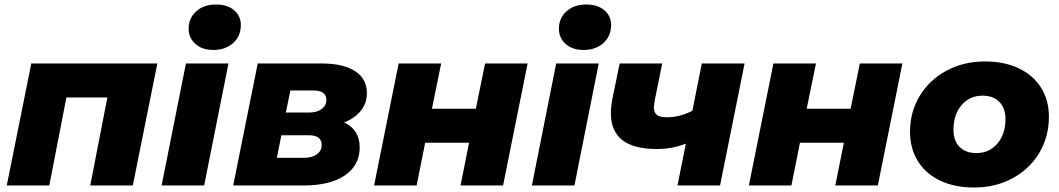

<svg xmlns="http://www.w3.org/2000/svg" viewBox="-20 -824 4704 853"><path d="M679 -542 570 0H381L457 -391H275L199 0H10L119 -542Z M806 -542H995L887 0H698ZM818 -696Q818 -743 851.5 -773.5Q885 -804 940 -804Q990 -804 1020 -778.5Q1050 -753 1050 -713Q1050 -664 1016 -633Q982 -602 927 -602Q878 -602 848 -629Q818 -656 818 -696Z M1578 -169Q1578 -90 1512.5 -45Q1447 0 1328 0H1016L1125 -542H1409Q1505 -542 1557.5 -508Q1610 -474 1610 -410Q1610 -366 1583.5 -332.5Q1557 -299 1509 -280Q1578 -248 1578 -169ZM1250 -324H1354Q1388 -324 1409 -339.5Q1430 -355 1430 -380Q1430 -401 1415.5 -411.5Q1401 -422 1374 -422H1270ZM1409 -180Q1409 -223 1353 -223H1230L1210 -123H1331Q1367 -123 1388 -138.5Q1409 -154 1409 -180Z M1751 -542H1940L1899 -341H2094L2135 -542H2324L2215 0H2026L2064 -190H1869L1831 0H1642Z M2451 -542H2640L2532 0H2343ZM2463 -696Q2463 -743 2496.5 -773.5Q2530 -804 2585 -804Q2635 -804 2665 -778.5Q2695 -753 2695 -713Q2695 -664 2661 -633Q2627 -602 2572 -602Q2523 -602 2493 -629Q2463 -656 2463 -696Z M3288 -542 3179 0H2990L3027 -186Q2968 -162 2897 -162Q2694 -162 2694 -321Q2694 -349 2700 -382L2733 -542H2922L2889 -379Q2885 -355 2885 -348Q2885 -323 2899 -313Q2913 -303 2943 -303Q3000 -303 3056 -332L3098 -542Z M3416 -542H3605L3564 -341H3759L3800 -542H3989L3880 0H3691L3729 -190H3534L3496 0H3307Z M4023 -238Q4023 -327 4066 -398Q4109 -469 4185 -510Q4261 -551 4356 -551Q4442 -551 4506 -520.5Q4570 -490 4605 -434.5Q4640 -379 4640 -305Q4640 -216 4597 -144.5Q4554 -73 4478.5 -32Q4403 9 4307 9Q4221 9 4157 -21.5Q4093 -52 4058 -108Q4023 -164 4023 -238ZM4447 -295Q4447 -343 4420 -371Q4393 -399 4345 -399Q4288 -399 4252 -357Q4216 -315 4216 -247Q4216 -199 4243 -171.5Q4270 -144 4318 -144Q4375 -144 4411 -186Q4447 -228 4447 -295Z"/></svg>

Font: Montserrat Alternates ExtraBold
Style: Italic
Weight: 800
Italic angle: -11.3°
Designer: Julieta Ulanovsky
Foundry: Julieta Ulanovsky
Version: Version 7.200